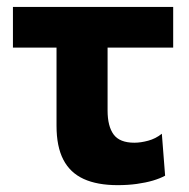

<svg xmlns="http://www.w3.org/2000/svg" viewBox="-20 -519 543 552"><path d="M318 13.3Q259.7 13.3 220.6 -4.5Q181.6 -22.3 162.1 -59.9Q142.5 -97.6 142.5 -157.4Q142.5 -190.2 142.5 -224Q142.5 -257.8 142.5 -294.5Q142.5 -331.2 142.5 -372.4Q142.5 -413.6 142.5 -461.4H289.3Q289.3 -396.4 289.3 -331.5Q289.3 -266.6 289.3 -201.4Q289.3 -155.8 306.8 -132.2Q324.2 -108.7 366.3 -108.7Q384.6 -108.7 406 -114.5Q427.4 -120.2 445.3 -134.5L454.7 -13.9Q440.3 -6 419.5 0.2Q398.6 6.3 373.1 9.8Q347.6 13.3 318 13.3ZM17.2 -382.2V-499H477.9V-382.2Q423 -382.2 367.8 -382.2Q312.6 -382.2 261.2 -382.2H160.7Z"/></svg>

Font: Commissioner Thin
Style: Regular
Weight: 100
Designer: Kostas Bartsokas
Foundry: Kostas Bartsokas
Version: Version 1.001;gftools[0.9.23]